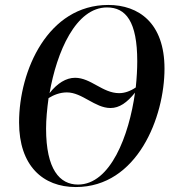

<svg xmlns="http://www.w3.org/2000/svg" viewBox="-20 -744 707 775"><path d="M286 11C535 11 644 -272 644 -467C644 -651 540 -724 417 -724C174 -724 57 -460 57 -250C57 -75 153 11 286 11ZM461 -368C394 -368 347 -430 283 -430C247 -430 211 -408 180 -368C209 -535 286 -714 412 -714C488 -714 534 -657 534 -497C534 -465 532 -429 528 -391C506 -376 483 -368 461 -368ZM295 1C221 1 166 -60 166 -225C166 -262 170 -304 176 -348C197 -361 222 -371 250 -371C312 -371 363 -308 426 -308C462 -308 493 -330 525 -370C501 -197 426 1 295 1Z"/></svg>

Font: Noto Serif Display Condensed Medium
Style: Italic
Weight: 500
Width: 3
Italic angle: -12°
Designer: Monotype Design Team
Foundry: Monotype Imaging Inc.
Version: Version 2.009